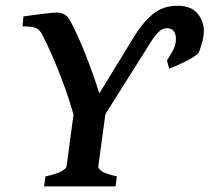

<svg xmlns="http://www.w3.org/2000/svg" viewBox="-20 -665 747 685"><path d="M392.1 0H137.2L142.1 -35.6Q184.1 -44.9 200.2 -54.4Q216.3 -64 217.3 -70.8L242.2 -255.4Q228 -307.6 207.5 -363.3Q187 -418.9 165.8 -467.5Q144.5 -516.1 127.4 -547.4Q120.6 -558.1 109.1 -564.5Q97.7 -570.8 60.5 -570.8L63.5 -606.4Q81.5 -608.9 105 -612.1Q128.4 -615.2 150.1 -617.7Q171.9 -620.1 184.1 -620.1Q198.7 -620.1 209.7 -613.5Q220.7 -606.9 226.6 -597.7Q244.6 -565.9 263.9 -521.7Q283.2 -477.5 301.5 -428.2Q319.8 -378.9 334.5 -332L460 -537.1Q487.8 -583 524.2 -613.8Q560.5 -644.5 613.8 -644.5Q664.6 -644.5 688.2 -612.5Q711.9 -580.6 706.1 -537.6Q704.1 -522.5 698 -502.9Q691.9 -483.4 689 -477.5Q685.5 -471.2 671.6 -462.4Q657.7 -453.6 639.9 -444.8Q622.1 -436 606.2 -429.2Q590.3 -422.4 583.5 -420.4L575.7 -449.2Q584 -462.4 594.2 -480Q604.5 -497.6 606.9 -515.1Q609.9 -537.6 601.8 -551Q593.8 -564.5 576.2 -564.5Q558.6 -564.5 543.9 -549.1Q529.3 -533.7 516.6 -512.7L356 -257.8L330.6 -70.8Q329.1 -64.5 342.5 -54.7Q356 -44.9 397 -35.6Z"/></svg>

Font: Gentium Plus
Style: Bold Italic
Weight: 700
Italic angle: -8°
Designer: Victor Gaultney, Annie Olsen, Iska Routamaa, Becca Hirsbrunner
Foundry: SIL International
Version: Version 6.101